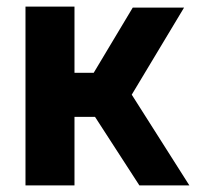

<svg xmlns="http://www.w3.org/2000/svg" viewBox="-20 -560 594 580"><path d="M57 0V-540H205V-340H263L381 -537H536L378 -274L552 0H401L267 -207H205V0Z"/></svg>

Font: Exo Thin
Style: Bold
Weight: 700
Version: Version 2.000